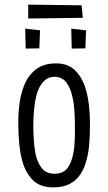

<svg xmlns="http://www.w3.org/2000/svg" viewBox="-20 -800 468 830"><path d="M209 10Q154 10 122.5 -21Q91 -52 77 -102Q67 -138 63 -181Q59 -224 59 -270Q59 -300 61.5 -328Q64 -356 69.5 -382Q75 -408 84 -430Q101 -473 134.5 -499.5Q168 -526 222 -526Q276 -526 307 -493.5Q338 -461 352 -410Q361 -378 365 -340Q369 -302 369 -263Q369 -220 366 -180.5Q363 -141 354 -108Q345 -72 327 -45.5Q309 -19 280.5 -4.5Q252 10 209 10ZM216 -49Q253 -49 271 -72.5Q289 -96 296 -133Q300 -150 301.5 -168Q303 -186 303.5 -205.5Q304 -225 304 -244Q304 -280 302 -316Q300 -352 293 -382Q285 -420 266.5 -444Q248 -468 216 -468Q197 -468 183 -459.5Q169 -451 159 -436.5Q149 -422 142 -403Q135 -382 131 -356Q127 -330 125.5 -303Q124 -276 124 -251Q124 -232 125 -212Q126 -192 128 -173Q130 -154 133 -137Q141 -99 160 -74Q179 -49 216 -49ZM102 -720V-780L333 -777L338 -723ZM150 -591 91 -590 89 -676 153 -669ZM349 -591 290 -590 288 -676 352 -669Z"/></svg>

Font: Truculenta
Style: Regular
Weight: 400
Designer: Ivan Castro, Eva Sanz & Omnibus-Type Team
Foundry: Omnibus-Type
Version: Version 1.002